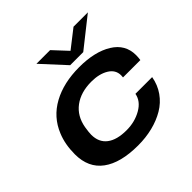

<svg xmlns="http://www.w3.org/2000/svg" viewBox="-182 -901 1090 1090"><g transform="rotate(-45 362.5 -356.0)"><path d="M666 -724.1 487.8 -583H382.8L252.9 -724.1H362.8L441.9 -639.2L550.8 -724.1ZM334 12.2Q193.4 12.2 118.7 -43Q43.9 -98.1 43.9 -206.1Q43.9 -286.1 69.8 -348.1Q107.9 -441.9 197 -490.5Q286.1 -539.1 411.1 -539.1Q535.2 -539.1 611.6 -492.2Q688 -445.3 688 -358.9Q688 -341.8 685.1 -321.8H545.9Q546.9 -326.7 546.9 -337.9Q546.9 -382.3 505.6 -407.2Q464.4 -432.1 401.9 -432.1Q316.9 -432.1 262 -391.1Q207 -350.1 193.8 -273.9Q188 -237.8 188 -219.2Q188 -158.7 229.2 -127Q270.5 -95.2 348.1 -95.2Q415 -95.2 468 -125.7Q521 -156.2 529.8 -206.1H664.1Q654.8 -152.3 625 -110.1Q595.2 -67.9 550.5 -41.5Q505.9 -15.1 450.9 -1.5Q396 12.2 334 12.2Z"/></g></svg>

Font: Archivo Expanded SemiBold
Style: Italic
Weight: 600
Width: 7
Italic angle: -10°
Designer: Hector Gatti
Foundry: Omnibus-Type
Version: Version 2.001